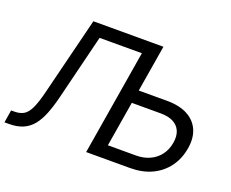

<svg xmlns="http://www.w3.org/2000/svg" viewBox="-118 -921 1340 1114"><g transform="rotate(20 552.5 -364.0)"><path d="M-1 0 11.7 -78.1H31.2Q65.9 -78.1 89.1 -91.8Q112.3 -105.5 129.9 -142.8Q147.5 -180.2 165 -252L283.2 -727.5H641.1L627.9 -649.4H350.1L251 -247.6Q235.4 -184.6 216.8 -138.2Q198.2 -91.8 172.9 -61Q147.5 -30.3 111.8 -15.1Q76.2 0 26.4 0ZM643.6 -439.9H842.3Q918.5 -439.9 968.8 -413.6Q1019 -387.2 1040.8 -338.6Q1062.5 -290 1051.8 -224.1Q1040.5 -155.3 1003.4 -105Q966.3 -54.7 908.2 -27.3Q850.1 0 773.9 0H503.4L624 -727.5H715.8L608.4 -80.1H782.2Q829.6 -80.1 867.2 -97.7Q904.8 -115.2 929 -147.5Q953.1 -179.7 960.4 -223.6Q967.8 -265.6 955.1 -296.1Q942.4 -326.7 911.4 -342.8Q880.4 -358.9 833 -358.9H630.4Z"/></g></svg>

Font: Inter 18pt
Style: Italic
Weight: 400
Italic angle: -9.3988°
Designer: Rasmus Andersson
Foundry: rsms
Version: Version 4.001;git-66647c0bb